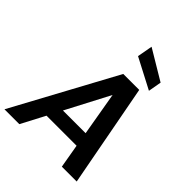

<svg xmlns="http://www.w3.org/2000/svg" viewBox="-292 -1093 1233 1233"><g transform="rotate(45 325.0 -476.0)"><path d="M-31 0 348 -700H493L625 0H490L462 -162H189L104 0ZM240 -260H446L395 -556ZM541 -740 334 -848 353 -952 557 -830Z"/></g></svg>

Font: Rethink Sans
Style: Bold Italic
Weight: 700
Italic angle: -10°
Designer: The Rethink Sans project authors (Hans Thiessen). DM Sans designed by Colophon Foundry.
Foundry: Rethink Communications LLC
Version: Version 1.001